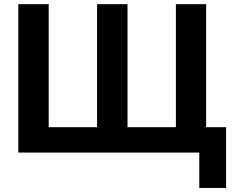

<svg xmlns="http://www.w3.org/2000/svg" viewBox="-20 -739 1137 930"><path d="M1075.2 171.4V-123H978.5V-718.8H832V-123H597.7V-718.8H450.2V-123H215.8V-718.8H68.8V0H945.3V171.4Z"/></svg>

Font: Winston
Style: Bold
Weight: 700
Designer: Vernon Adams, Kim Jin-seong, David Berlow, Cristiano Sobral
Foundry: The Winston Project Authors
Version: Version 3.004